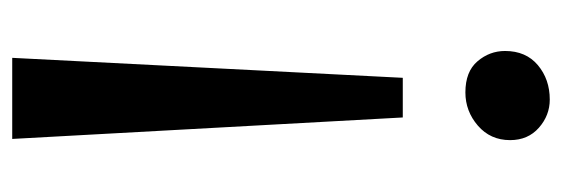

<svg xmlns="http://www.w3.org/2000/svg" viewBox="-330 -458 942 322"><g transform="rotate(90 141.0 -297.0)"><path d="M77 153.5 110.5 -501.5H177L213 153.5ZM147 -748Q173.5 -748 194.2 -729.8Q215 -711.5 215 -681.5Q215 -648.5 190.8 -627.5Q166.5 -606.5 135 -606.5Q100 -606.5 82.8 -626.8Q65.5 -647 65.5 -673Q65.5 -708 89.2 -728Q113 -748 147 -748Z"/></g></svg>

Font: Merriweather 36pt SemiBold
Style: Regular
Weight: 600
Version: Version 2.100